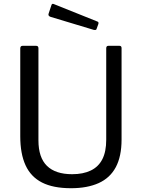

<svg xmlns="http://www.w3.org/2000/svg" viewBox="-20 -984 749 1014"><path d="M622 -247Q622 -158 591.5 -101Q561 -44 501 -17Q441 10 355 10Q261 10 202 -20Q143 -50 115 -111Q87 -172 87 -264V-728Q87 -742 99 -742H171Q183 -742 183 -729V-243Q183 -152 228 -108Q273 -64 361 -64Q419 -64 459.5 -83.5Q500 -103 520.5 -143Q541 -183 541 -246V-729Q541 -742 552 -742H611Q622 -742 622 -730V-247ZM252 -958Q255 -966 263 -963L495 -870Q503 -867 499 -856L491 -834Q490 -828 486.5 -826.5Q483 -825 476 -826L247 -895Q232 -900 237 -913Z"/></svg>

Font: Libre Franklin
Style: Regular
Weight: 400
Designer: Pablo Impallari, Rodrigo Fuenzalida, Nhung Nguyen
Foundry: Impallari Type
Version: Version 3.000